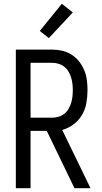

<svg xmlns="http://www.w3.org/2000/svg" viewBox="-20 -998 540 1018"><path d="M375 0 228 -304H142V0H64V-735H256Q283 -735 309.5 -729Q336 -723 359 -708.5Q382 -694 399 -672.5Q416 -651 426.5 -626Q437 -601 440.5 -574Q444 -547 444 -520Q444 -486 438 -452Q432 -418 415 -389Q398 -360 370.5 -339Q343 -318 310 -309L460 0ZM256 -374Q273 -374 290 -379Q307 -384 320.5 -394.5Q334 -405 343 -420Q352 -435 357 -451.5Q362 -468 364 -485Q366 -502 366 -520Q366 -537 364 -554Q362 -571 357 -587.5Q352 -604 343 -619Q334 -634 320.5 -644.5Q307 -655 290 -660Q273 -665 256 -665H142V-374ZM239 -796 191 -834 308 -978 366 -932Z"/></svg>

Font: Huly
Style: Regular
Weight: 400
Designer: Belleve Invis
Foundry: Belleve Invis
Version: Version 33.2.5; ttfautohint (v1.8.4)